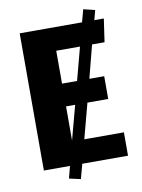

<svg xmlns="http://www.w3.org/2000/svg" viewBox="-91 -819 708 955"><g transform="rotate(-10 263.0 -341.0)"><path d="M290 -118H490V0H259L239 74L181 61L197 0H65V-693H380L397 -756L455 -742L442 -693H490L473 -576H410L367 -410H442V-295H337ZM229 -410H305L349 -576H229ZM229 -123 232 -134 275 -295H229Z"/></g></svg>

Font: FiraGOUPP
Style: Bold
Weight: 700
Designer: bBox Type
Foundry: bBox Type GmbH
Version: Version 1.001